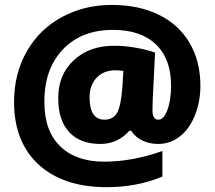

<svg xmlns="http://www.w3.org/2000/svg" viewBox="-20 -694 876 784"><path d="M452.5 -407Q402.9 -407 374.4 -376.4Q345.8 -345.8 345.8 -296.8Q345.8 -205.3 406.5 -205.3Q441.9 -205.3 457.8 -232.8Q473.7 -260.4 479.3 -333.7L483.8 -404.4Q463.6 -407 452.5 -407ZM798.3 -343.8Q798.3 -280.1 776.3 -224.2Q754.3 -168.4 714.9 -137.3Q675.4 -106.2 625.9 -106.2Q590 -106.2 560.9 -120.3Q531.9 -134.5 515.7 -160.3H508.6Q460.1 -106.2 390.3 -106.2Q307.4 -106.2 262.6 -154.4Q217.9 -202.7 217.9 -290.7Q216.4 -387.3 281.1 -447.9Q345.8 -508.6 451 -507.1Q487.9 -507.1 532.4 -499.5Q576.8 -491.9 613.2 -479.3L603.6 -287.2L602.6 -244.2Q602.6 -205.3 625.9 -205.3Q649.1 -205.3 663.3 -244.7Q678.5 -284.1 678.5 -344.8Q678.5 -453.5 616.8 -512.6Q555.1 -571.8 442.9 -571.8Q313.4 -572.8 236.6 -491.9Q159.8 -411 161.3 -275.5Q161.3 -159.8 225.7 -96.8Q290.2 -33.9 405.5 -33.9Q520.7 -33.9 643.1 -77.4V26.8Q539.9 70.3 415.6 70.3Q239.1 70.3 138 -21.7Q37.4 -114.3 37.4 -277.6Q37.4 -393.3 89.5 -484.3Q141.6 -575.3 233.3 -624.6Q325.1 -673.9 436 -673.9Q547 -673.9 628.9 -633.5Q710.8 -593 754.6 -518.2Q798.3 -443.4 798.3 -343.8Z"/></svg>

Font: Khula ExtraBold
Style: Regular
Weight: 800
Designer: Erin McLaughlin, Steve Matteson
Version: Version 1.002;PS 1.0;hotconv 1.0.72;makeotf.lib2.5.5900; ttf